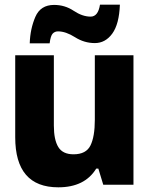

<svg xmlns="http://www.w3.org/2000/svg" viewBox="-20 -789 640 820"><path d="M229 11Q342 11 391 -69H400L421 0H550V-553H385V-277Q385 -206 366.5 -168Q348 -130 294 -130Q248 -130 229 -161Q210 -192 210 -253V-553H45V-203Q45 11 229 11ZM107 -604H192Q196 -636 205 -645.5Q214 -655 228 -655Q261 -655 300.5 -630Q340 -605 385 -605Q430 -605 459.5 -645.5Q489 -686 492 -769H407Q399 -718 367 -718Q332 -718 294.5 -743Q257 -768 211 -768Q153 -768 131 -717Q109 -666 107 -604Z"/></svg>

Font: Noto Sans Mono Extra
Style: Regular
Weight: 800
Designer: Monotype Design Team
Foundry: Monotype Imaging Inc.
Version: Version 1.900